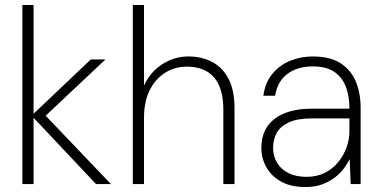

<svg xmlns="http://www.w3.org/2000/svg" viewBox="-20 -740 1529 772"><path d="M366 0 107 -275 345 -501H404L149 -261L150 -289L426 0ZM70 0V-720H115V0Z M514 0V-720H559V-396Q585 -452 633.5 -482.5Q682 -513 737 -513Q791 -513 833 -491Q875 -469 899 -423Q923 -377 923 -304V0H878V-298Q878 -386 840.5 -429Q803 -472 731 -472Q683 -472 644 -447.5Q605 -423 582 -377.5Q559 -332 559 -266V0Z M1207 12Q1149 12 1110 -10Q1071 -32 1051 -67.5Q1031 -103 1031 -144Q1031 -198 1056 -233Q1081 -268 1126.5 -285.5Q1172 -303 1233 -303H1385Q1385 -356 1369.5 -394Q1354 -432 1322 -452.5Q1290 -473 1237 -473Q1177 -473 1136.5 -443.5Q1096 -414 1086 -355H1039Q1046 -408 1075 -443Q1104 -478 1146.5 -495.5Q1189 -513 1237 -513Q1307 -513 1349 -486Q1391 -459 1410.5 -412.5Q1430 -366 1430 -307V0H1390L1386 -100Q1378 -84 1364 -64.5Q1350 -45 1328.5 -28Q1307 -11 1277.5 0.5Q1248 12 1207 12ZM1212 -29Q1255 -29 1287 -45.5Q1319 -62 1341 -89.5Q1363 -117 1374 -149Q1385 -181 1385 -212V-264H1236Q1176 -264 1141.5 -248Q1107 -232 1092.5 -205.5Q1078 -179 1078 -145Q1078 -113 1093.5 -86.5Q1109 -60 1139 -44.5Q1169 -29 1212 -29Z"/></svg>

Font: DM Sans 18pt ExtraLight
Style: Regular
Weight: 250
Designer: Colophon Foundry, Jonny Pinhorn
Foundry: Colophon Foundry
Version: Version 4.004;gftools[0.9.30]